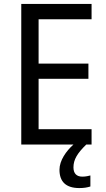

<svg xmlns="http://www.w3.org/2000/svg" viewBox="-20 -734 540 975"><path d="M353 116C353 76 373 44 418 0H445V-78H176V-334H429V-411H176V-636H445V-714H88V0H353C316 33 282 81 282 128C282 188 314 221 383 221C407 221 423 218 439 213V157C430 159 417 163 398 163C369 163 353 147 353 116Z"/></svg>

Font: Noto Sans Georgian SemiCondensed
Style: Regular
Weight: 400
Width: 4
Designer: Monotype Design Team, Akaki Razmadze
Foundry: Google LLC
Version: Version 2.005